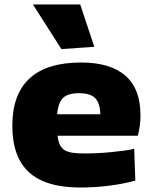

<svg xmlns="http://www.w3.org/2000/svg" viewBox="-20 -828 681 857"><path d="M339 9Q184 9 109.5 -59Q35 -127 35 -267Q35 -407 112 -478Q189 -549 342 -549Q473 -549 540 -490Q607 -431 607 -314Q607 -265 595 -222H237Q240 -197 247.5 -181.5Q255 -166 269 -157.5Q283 -149 305 -146Q327 -143 359 -143Q385 -143 415.5 -144.5Q446 -146 476 -149Q506 -152 533 -155.5Q560 -159 579 -164L584 -22Q530 -7 466 1Q402 9 339 9ZM332 -412Q284 -412 262 -391.5Q240 -371 235 -318H428Q426 -369 404.5 -390.5Q383 -412 332 -412ZM254 -609 127 -808H338L401 -619Z"/></svg>

Font: Encode Sans Wide
Style: ExtraBold
Weight: 800
Designer: Pablo Impallari, Andres Torresi
Foundry: Pablo Impallari, Andres Torresi
Version: Version 1.000; ttfautohint (v1.00) -l 8 -r 50 -G 200 -x 14 -